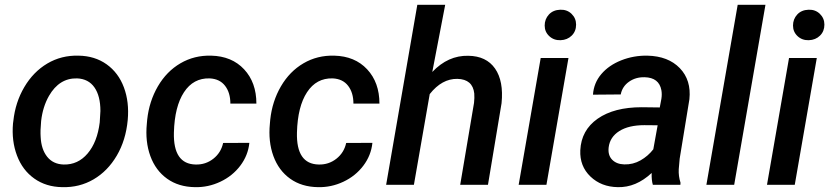

<svg xmlns="http://www.w3.org/2000/svg" viewBox="-20 -770 3455 800"><path d="M35.6 -266.1Q43.9 -343.8 81.3 -407.2Q118.7 -470.7 177.2 -505.4Q235.8 -540 307.1 -538.1Q375 -537.1 424.3 -502Q473.6 -466.8 496.3 -405.8Q519 -344.7 512.2 -270Q504.4 -186 466.6 -121.6Q428.7 -57.1 369.9 -22.7Q311 11.7 239.3 9.8Q171.9 8.8 122.8 -26.1Q73.7 -61 50.8 -121.8Q27.8 -182.6 34.2 -255.9ZM149.4 -199.2Q151.9 -147.9 176.5 -116.9Q201.2 -85.9 245.1 -84.5Q304.7 -83 345 -130.4Q385.3 -177.7 395.5 -259.8L398.4 -307.6Q398.4 -370.1 373.5 -405.8Q348.6 -441.4 301.3 -443.4Q227.1 -445.3 184.1 -370.6Q158.2 -325.2 151.4 -266.1Q147.5 -225.1 149.4 -199.2Z M795.4 -84.5Q836.9 -83.5 868.9 -108.6Q900.9 -133.8 909.7 -174.3L1019 -174.8Q1013.7 -122.6 981.2 -79.6Q948.7 -36.6 897.9 -12.7Q847.2 11.2 792 9.8Q724.1 8.8 676.3 -25.4Q628.4 -59.6 606.4 -119.9Q584.5 -180.2 591.8 -254.4L593.3 -271.5Q601.6 -348.1 637.9 -410.4Q674.3 -472.7 731.9 -506.3Q789.6 -540 859.9 -538.1Q945.8 -536.1 997.1 -481.2Q1048.3 -426.3 1048.3 -338.4H939.9Q939.9 -383.8 917.7 -412.6Q895.5 -441.4 853.5 -443.4Q785.6 -445.3 746.6 -385.7Q707.5 -326.2 704.6 -217.8Q701.2 -86.4 795.4 -84.5Z M1308.1 -84.5Q1349.6 -83.5 1381.6 -108.6Q1413.6 -133.8 1422.4 -174.3L1531.7 -174.8Q1526.4 -122.6 1493.9 -79.6Q1461.4 -36.6 1410.6 -12.7Q1359.9 11.2 1304.7 9.8Q1236.8 8.8 1189 -25.4Q1141.1 -59.6 1119.1 -119.9Q1097.2 -180.2 1104.5 -254.4L1106 -271.5Q1114.3 -348.1 1150.6 -410.4Q1187 -472.7 1244.6 -506.3Q1302.2 -540 1372.6 -538.1Q1458.5 -536.1 1509.8 -481.2Q1561 -426.3 1561 -338.4H1452.6Q1452.6 -383.8 1430.4 -412.6Q1408.2 -441.4 1366.2 -443.4Q1298.3 -445.3 1259.3 -385.7Q1220.2 -326.2 1217.3 -217.8Q1213.9 -86.4 1308.1 -84.5Z M1781.2 -470.2Q1847.2 -539.6 1931.2 -537.6Q2006.3 -536.6 2042.7 -484.4Q2079.1 -432.1 2069.8 -339.8L2013.2 0H1897.5L1955.1 -341.3Q1957.5 -362.3 1956.1 -380.4Q1949.7 -439.9 1885.7 -441.4Q1821.3 -442.4 1770.5 -377.9L1704.6 0H1588.9L1718.8 -750H1835Z M2256.8 0H2141.1L2232.9 -528.3H2348.6ZM2249.5 -663.6Q2249.5 -690.4 2267.1 -709.5Q2284.7 -728.5 2314.5 -729.5Q2342.8 -730.5 2361.6 -712.2Q2380.4 -693.8 2380.4 -667.5Q2380.4 -639.6 2362.1 -621.6Q2343.8 -603.5 2315.4 -602.5Q2287.6 -601.6 2268.6 -619.4Q2249.5 -637.2 2249.5 -663.6Z M2700.2 0Q2694.3 -19.5 2695.3 -49.3Q2629.9 11.7 2554.2 9.8Q2485.4 8.8 2440.2 -34.4Q2395 -77.6 2397.9 -144Q2401.9 -227.5 2470.2 -275.4Q2538.6 -323.2 2653.8 -323.2L2729 -322.3L2735.8 -358.4Q2738.8 -377.4 2735.8 -394Q2726.1 -446.8 2666 -448.2Q2628.9 -449.2 2600.8 -429.4Q2572.8 -409.7 2566.4 -376.5L2450.7 -375.5Q2454.1 -424.3 2485.4 -461.2Q2516.6 -498 2568.4 -518.6Q2620.1 -539.1 2677.7 -538.1Q2764.2 -536.1 2812.5 -486.1Q2860.8 -436 2852.5 -356.4L2812 -108.9L2808.1 -64.9Q2806.6 -36.1 2815.4 -8.8L2814.9 0ZM2581.1 -85Q2617.7 -84 2648.9 -101.8Q2680.2 -119.6 2702.1 -147.9L2720.2 -248L2665 -248.5Q2599.6 -248.5 2560.5 -223.9Q2521.5 -199.2 2516.1 -156.2Q2512.2 -123.5 2530.5 -104.7Q2548.8 -85.9 2581.1 -85Z M3039.1 0H2923.3L3053.7 -750H3169.4Z M3291.5 0H3175.8L3267.6 -528.3H3383.3ZM3284.2 -663.6Q3284.2 -690.4 3301.8 -709.5Q3319.3 -728.5 3349.1 -729.5Q3377.4 -730.5 3396.2 -712.2Q3415 -693.8 3415 -667.5Q3415 -639.6 3396.7 -621.6Q3378.4 -603.5 3350.1 -602.5Q3322.3 -601.6 3303.2 -619.4Q3284.2 -637.2 3284.2 -663.6Z"/></svg>

Font: RobotoDraft Medium
Style: Italic
Weight: 500
Italic angle: -12°
Version: Version 2.001152; 2014